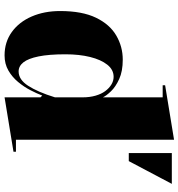

<svg xmlns="http://www.w3.org/2000/svg" viewBox="10 -796 800 861"><g transform="rotate(90 410.5 -365.0)"><path d="M606 -745V-36H660V-25L416 15V-146L408 -154Q399 -130 384 -101Q369 -72 347 -45.5Q325 -19 295.5 -2Q266 15 228 15Q168 15 123 -17.5Q78 -50 53.5 -106.5Q29 -163 29 -234Q29 -333 59 -395Q89 -457 139 -486Q189 -515 247 -515Q299 -515 334 -499Q369 -483 389 -462Q409 -441 416 -426V-694H362V-705ZM324 -474Q292 -474 269.5 -445.5Q247 -417 235 -368.5Q223 -320 223 -258Q223 -184 232.5 -137.5Q242 -91 259 -69.5Q276 -48 300 -48Q318 -48 334 -58.5Q350 -69 364 -90.5Q378 -112 391 -142Q404 -172 416 -211V-335Q416 -367 408.5 -393Q401 -419 388 -436.5Q375 -454 358.5 -464Q342 -474 324 -474ZM666 -542V-735H804L702 -542Z"/></g></svg>

Font: Kalnia SemiBold
Style: Regular
Weight: 600
Designer: Frida Medrano
Foundry: Frida Medrano
Version: Version 1.105